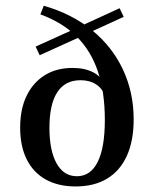

<svg xmlns="http://www.w3.org/2000/svg" viewBox="-20 -651 537 682"><path d="M248.4 11.3Q187.1 11.3 142.7 -13.3Q98.4 -37.9 75 -84.7Q51.6 -131.5 51.6 -197.6Q51.6 -263.7 74.6 -310.9Q97.6 -358.1 139.1 -383.9Q180.6 -409.7 237.9 -409.7Q280.6 -409.7 310.5 -394.4Q340.3 -379 352.4 -350L353.2 -308.9Q344.4 -336.3 321.4 -351.2Q298.4 -366.1 266.1 -366.1Q211.3 -366.1 183.5 -323.4Q155.6 -280.6 155.6 -196.8Q155.6 -116.1 181 -70.6Q206.5 -25 253.2 -25Q301.6 -25 327 -75.8Q352.4 -126.6 352.4 -225Q352.4 -323.4 327.8 -396.8Q303.2 -470.2 252.8 -520.6Q202.4 -571 123.4 -600L135.5 -630.6Q236.3 -601.6 307.7 -543.1Q379 -484.7 416.9 -403.6Q454.8 -322.6 454.8 -226.6Q454.8 -150.8 430.6 -97.6Q406.5 -44.4 360.5 -16.5Q314.5 11.3 248.4 11.3ZM121 -454.8 106.5 -485.5 258.1 -554 277.4 -525.8ZM278.2 -526.6 258.9 -554.8 404.8 -621.8 419.4 -591.1Z"/></svg>

Font: Playfair 9pt SemiBold
Style: Regular
Weight: 600
Designer: Claus Eggers Sørensen
Foundry: Claus Eggers Sørensen
Version: Version 2.001;gftools[0.9.30]